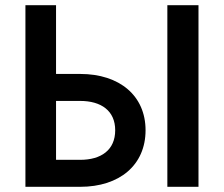

<svg xmlns="http://www.w3.org/2000/svg" viewBox="-20 -720 863 740"><path d="M625 -700V0H745V-700ZM78 -700V0H289C441 0 541 -84 541 -218C541 -351 441 -435 289 -435H196V-700ZM196 -104V-331H289C370 -331 424 -293 424 -218C424 -142 370 -104 289 -104Z"/></svg>

Font: Jost Medium
Style: Regular
Weight: 500
Version: Version 3.710